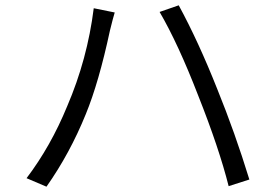

<svg xmlns="http://www.w3.org/2000/svg" viewBox="-20 -715 1040 723"><path d="M333 -684 412 -668Q406 -649 394 -600Q352 -404 303 -285Q243 -137 155 -12L80 -44Q171 -164 233 -315Q309 -492 333 -684ZM581 -670 653 -695Q727 -559 798 -380Q865 -215 919 -39L841 -14Q805 -157 726 -356Q651 -550 581 -670Z"/></svg>

Font: Source Han Sans CN Normal
Style: Regular
Weight: 350
Designer: Ryoko NISHIZUKA 西塚涼子 (kana, bopomofo & ideographs); Paul D. Hunt (Latin, Greek & Cyrillic); Sandoll Communications 산돌커뮤니
Foundry: Adobe
Version: Version 2.004;hotconv 1.0.118;makeotfexe 2.5.65603